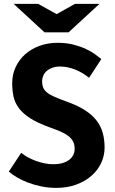

<svg xmlns="http://www.w3.org/2000/svg" viewBox="-20 -937 578 968"><path d="M48.8 -917.5H172.4L265.6 -865.7L357.9 -917.5H481.4L325.7 -773.9H204.6ZM86.9 -166.5Q100.1 -155.3 119.1 -144.8Q138.2 -134.3 159.9 -126.2Q181.6 -118.2 204.6 -113.5Q227.5 -108.9 249 -108.9Q272.9 -108.9 292.7 -114.3Q312.5 -119.6 326.7 -129.6Q340.8 -139.6 348.6 -154.1Q356.4 -168.5 356.4 -187Q356.4 -209 348.1 -224.4Q339.8 -239.7 323.7 -252Q307.6 -264.2 284.2 -274.2Q260.7 -284.2 230.5 -294.9Q169.9 -316.9 132.8 -340.6Q95.7 -364.3 75.4 -391.4Q55.2 -418.5 48.3 -449.7Q41.5 -481 41.5 -517.6Q41.5 -562 59.1 -599.4Q76.7 -636.7 107.4 -663.8Q138.2 -690.9 179.9 -706.1Q221.7 -721.2 270 -721.2Q314.9 -721.2 350.8 -711.9Q386.7 -702.6 414.3 -689.5Q441.9 -676.3 460.7 -662.4Q479.5 -648.4 490.7 -639.2L429.2 -544.9Q393.6 -573.2 356.2 -587.4Q318.8 -601.6 282.2 -601.6Q261.2 -601.6 244.6 -595.7Q228 -589.8 216.3 -579.8Q204.6 -569.8 198.5 -556.2Q192.4 -542.5 192.4 -526.9Q192.4 -507.8 198.2 -494.4Q204.1 -481 218.3 -469.7Q232.4 -458.5 256.6 -448Q280.8 -437.5 317.4 -424.3Q372.1 -404.8 408.4 -381.3Q444.8 -357.9 466.8 -329.3Q488.8 -300.8 498 -266.8Q507.3 -232.9 507.3 -192.9Q507.3 -151.9 490 -115Q472.7 -78.1 440.7 -50.3Q408.7 -22.5 363.8 -6.1Q318.8 10.3 263.7 10.3Q224.1 10.3 187.7 2.7Q151.4 -4.9 120.1 -16.8Q88.9 -28.8 64.5 -43.5Q40 -58.1 24.4 -71.8Z"/></svg>

Font: Ufes Sans ExtraBold
Style: Regular
Weight: 800
Designer: Ricardo Esteves & Filipe Motta
Foundry: ProDesignUfes - Ricardo Esteves, Filipe Motta (This is a derivative work, based on Roboto family, by Christian Robertson
Version: Version 2.0